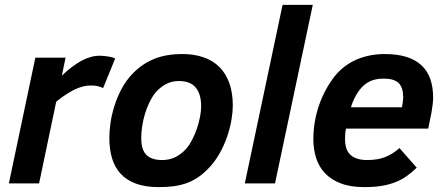

<svg xmlns="http://www.w3.org/2000/svg" viewBox="-20 -747 1811 782"><path d="M399.9 -388.2Q393.1 -392.1 380.4 -395.5Q367.7 -398.9 351.1 -398.9Q317.4 -398.9 283 -381.8Q248.5 -364.7 209 -333L139.2 0H16.1L124 -512.2H247.1L231.9 -439Q273.4 -478.5 311.5 -499.3Q349.6 -520 386.2 -520Q395 -520 404.5 -519Q414.1 -518.1 422.6 -516.6Q431.2 -515.1 438 -513.2Q444.8 -511.2 449.2 -508.8Z M425.3 -186Q425.3 -212.4 429.9 -245.6Q434.6 -278.8 445.6 -314.2Q456.5 -349.6 474.6 -384Q492.7 -418.5 520 -446.8Q556.6 -485.4 605.5 -506.1Q654.3 -526.9 724.1 -526.9Q770.5 -526.9 808.3 -513.9Q846.2 -501 872.8 -474.9Q899.4 -448.7 913.8 -409.2Q928.2 -369.6 928.2 -316.9Q928.2 -293 922.9 -260Q917.5 -227.1 905.5 -191.7Q893.6 -156.2 873.8 -121.1Q854 -85.9 825.2 -57.1Q804.7 -36.6 783.7 -22.9Q762.7 -9.3 738.8 -0.7Q714.8 7.8 687.5 11.5Q660.2 15.1 627 15.1Q572.3 15.1 533.9 1Q495.6 -13.2 471.4 -39.3Q447.3 -65.4 436.3 -102.5Q425.3 -139.6 425.3 -186ZM555.2 -184.1Q555.2 -163.1 559.6 -146.5Q564 -129.9 574 -118.7Q584 -107.4 600.3 -101.3Q616.7 -95.2 640.1 -95.2Q671.9 -95.2 696 -107.9Q720.2 -120.6 739.3 -142.1Q752.4 -157.7 763.7 -179.7Q774.9 -201.7 782.7 -225.3Q790.5 -249 794.9 -272.2Q799.3 -295.4 799.3 -314Q799.3 -363.8 777.1 -390.4Q754.9 -417 709 -417Q678.2 -417 653.8 -403.3Q629.4 -389.6 611.3 -367.2Q598.6 -351.1 588.1 -329.1Q577.6 -307.1 570.3 -282.7Q563 -258.3 559.1 -232.9Q555.2 -207.5 555.2 -184.1Z M977.1 0 1130.9 -727.1H1253.9L1100.1 0Z M1389.2 -223.1Q1386.7 -211.9 1386 -200.9Q1385.3 -189.9 1385.3 -181.2Q1385.3 -135.7 1408.2 -115.5Q1431.2 -95.2 1475.1 -95.2Q1519.5 -95.2 1550.3 -107.9Q1581.1 -120.6 1606.9 -144L1677.2 -64Q1658.2 -45.4 1637.9 -30.8Q1617.7 -16.1 1592.5 -5.9Q1567.4 4.4 1536.1 9.8Q1504.9 15.1 1464.4 15.1Q1407.7 15.1 1368.2 0Q1328.6 -15.1 1303.7 -41.5Q1278.8 -67.9 1267.6 -103.5Q1256.3 -139.2 1256.3 -180.2Q1256.3 -245.1 1275.9 -307.6Q1295.4 -370.1 1335 -425.8Q1351.1 -448.2 1372.3 -466.8Q1393.6 -485.4 1420.2 -498.8Q1446.8 -512.2 1478.5 -519.5Q1510.3 -526.9 1547.4 -526.9Q1598.6 -526.9 1635.7 -515.1Q1672.9 -503.4 1697 -480.7Q1721.2 -458 1732.7 -424.8Q1744.1 -391.6 1744.1 -349.1Q1744.1 -338.4 1742.2 -321Q1740.2 -303.7 1737.3 -288.1L1724.1 -223.1ZM1617.2 -310.1Q1619.6 -322.3 1620.8 -332.3Q1622.1 -342.3 1622.1 -352.1Q1622.1 -389.6 1604.2 -408.2Q1586.4 -426.8 1542 -426.8Q1508.3 -426.8 1485.1 -415Q1461.9 -403.3 1445.3 -381.8Q1434.1 -367.7 1424.6 -348.6Q1415 -329.6 1409.2 -310.1Z"/></svg>

Font: Lorenzo Sans
Style: Bold Italic
Weight: 700
Italic angle: -12°
Foundry: Intel Corporation
Version: Version 1.00; ttfautohint (v1.5)